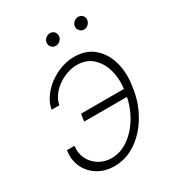

<svg xmlns="http://www.w3.org/2000/svg" viewBox="-173 -819 863 937"><g transform="rotate(-30 259.0 -350.0)"><path d="M285.6 -510.3Q247.1 -510.3 209.2 -492.4Q171.4 -474.6 145.3 -445.6Q119.1 -416.5 113.3 -382.3H69.8Q75.7 -416.5 96.9 -447Q118.2 -477.5 149.4 -501Q180.7 -524.4 217.5 -537.8Q254.4 -551.3 292 -551.3Q358.4 -551.8 401.9 -514.9Q445.3 -478 462.4 -416.7Q479.5 -355.5 467.3 -281.7L464.4 -262.2Q451.7 -189 413.8 -127Q376 -64.9 320.3 -27.6Q264.6 9.8 198.7 9.8Q146.5 9.8 106.4 -14.9Q66.4 -39.6 47.1 -81.5Q27.8 -123.5 36.1 -174.3H78.6Q72.8 -136.7 88.1 -104Q103.5 -71.3 134.8 -51.3Q166 -31.2 206.5 -31.2Q257.8 -31.2 302.7 -63.2Q347.7 -95.2 379.2 -147.7Q410.6 -200.2 421.4 -262.2L424.3 -281.7Q434.1 -343.8 420.4 -395.5Q406.7 -447.3 372.3 -478.8Q337.9 -510.3 285.6 -510.3ZM443.8 -293.9 438 -252.9H178.2L184.6 -293.9ZM243.7 -642.1Q228.5 -642.1 219.2 -653.6Q210 -665 212.4 -680.2Q214.8 -692.4 225.6 -701.4Q236.3 -710.4 248.5 -710.4Q264.6 -710.4 273.7 -699.5Q282.7 -688.5 280.3 -672.4Q278.8 -660.6 267.8 -651.4Q256.8 -642.1 243.7 -642.1ZM402.8 -642.1Q388.2 -642.1 378.7 -653.6Q369.1 -665 371.6 -680.2Q374 -692.4 384.5 -701.4Q395 -710.4 407.7 -710.4Q423.3 -710.4 432.9 -699.5Q442.4 -688.5 439 -672.4Q436.5 -660.2 426.5 -651.1Q416.5 -642.1 402.8 -642.1Z"/></g></svg>

Font: Inter Tight ExtraLight
Style: Italic
Weight: 250
Italic angle: -9.39999°
Designer: Rasmus Andersson
Foundry: rsms
Version: Version 3.004